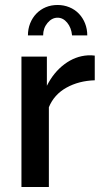

<svg xmlns="http://www.w3.org/2000/svg" viewBox="-20 -750 414 770"><path d="M211 -679Q188 -679 170.5 -658Q153 -637 153 -608H92Q92 -634 101 -656.5Q110 -679 126 -695.5Q142 -712 163.5 -721Q185 -730 211 -730Q236 -730 258 -721Q280 -712 296 -695.5Q312 -679 321 -656.5Q330 -634 330 -608H269Q266 -639 249.5 -659Q233 -679 211 -679ZM360 -428Q296 -426 246.5 -398.5Q197 -371 176 -320V0H66V-523H168V-406Q195 -460 238.5 -492.5Q282 -525 332 -528Q342 -528 348.5 -528Q355 -528 360 -527Z"/></svg>

Font: Oxford Sans SemiBold
Style: Regular
Weight: 600
Designer: Matt McInerney, Pablo Impallari, Rodrigo Fuenzalida
Foundry: Matt McInerney, Pablo Impallari, Rodrigo Fuenzalida
Version: Version 3.000g; ttfautohint (v1.5) -l 8 -r 28 -G 28 -x 14 -D